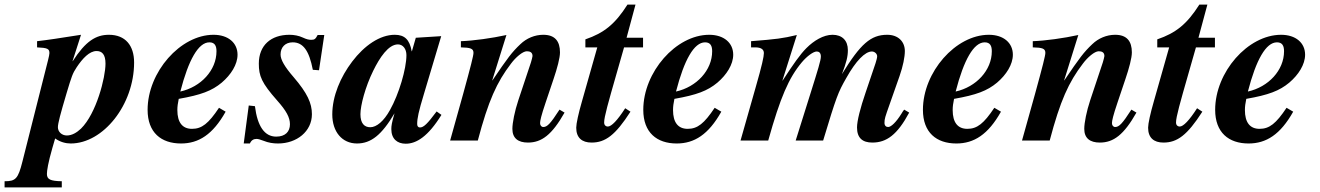

<svg xmlns="http://www.w3.org/2000/svg" viewBox="-140 -614 5769 839"><path d="M177 -347 214 -462C112 -446 74 -440 22 -434V-407C67 -405 76 -401 76 -382C76 -372 67 -340 54 -288L-42 92C-61 168 -72 178 -120 178V205H130V178C80 177 65 170 65 146C65 132 70 98 89 32L101 -9C123 7 148 13 169 13C311 13 446 -156 446 -341C446 -415 408 -462 336 -462C279 -462 234 -434 178 -347ZM321 -336C321 -275 281 -118 214 -52C195 -34 174 -22 152 -22C130 -22 113 -38 113 -58C113 -75 124 -116 151 -207C173 -280 177 -293 195 -320C221 -359 251 -391 282 -391C306 -391 321 -376 321 -336Z M817 -143C771 -74 742 -51 699 -51C657 -51 635 -79 635 -133C635 -149 637 -162 641 -182C738 -199 786 -217 829 -253C869 -287 898 -332 898 -375C898 -426 858 -462 793 -462C648 -462 505 -299 505 -134C505 -35 564 13 651 13C728 13 790 -26 846 -126ZM806 -390C806 -307 738 -234 648 -214C684 -353 727 -429 775 -429C799 -429 806 -413 806 -390Z M1277 -461H1248C1239 -444 1235 -440 1220 -440C1210 -440 1200 -442 1183 -450C1166 -458 1145 -462 1125 -462C1044 -462 991 -416 991 -336C991 -282 1003 -252 1071 -175C1111 -130 1127 -101 1127 -71C1127 -39 1107 -17 1067 -17C1016 -17 985 -62 974 -150L947 -153L925 13H952C958 -1 968 -7 981 -7C988 -7 998 -4 1011 1C1033 10 1054 13 1075 13C1157 13 1223 -40 1223 -115C1223 -163 1203 -207 1143 -277C1104 -322 1086 -353 1086 -376C1086 -408 1107 -429 1139 -429C1185 -429 1211 -392 1227 -309L1254 -307Z M1768 -127C1727 -72 1711 -57 1695 -57C1687 -57 1683 -63 1683 -72C1683 -97 1689 -126 1713 -205L1788 -456L1677 -449L1660 -390H1659C1650 -441 1628 -462 1585 -462C1520 -462 1452 -415 1399 -345C1348 -278 1312 -194 1312 -114C1312 -38 1355 13 1420 13C1481 13 1528 -24 1584 -119C1572 -78 1570 -64 1570 -50C1570 -7 1596 14 1633 14C1680 14 1731 -18 1789 -112ZM1636 -373C1636 -313 1603 -202 1564 -133C1537 -84 1505 -58 1478 -58C1452 -58 1435 -75 1435 -115C1435 -153 1456 -234 1491 -305C1519 -362 1557 -420 1599 -420C1621 -420 1636 -400 1636 -373Z M2305 -135C2265 -73 2251 -59 2234 -59C2226 -59 2220 -66 2220 -76C2220 -86 2225 -109 2244 -165L2279 -269C2295 -316 2307 -361 2307 -385C2307 -434 2285 -462 2234 -462C2197 -462 2161 -447 2134 -421C2097 -386 2079 -362 2012 -263H2011L2073 -461C2009 -447 1930 -436 1874 -434V-407C1916 -406 1929 -402 1929 -383C1929 -371 1917 -324 1884 -204L1827 0H1948C1994 -174 2031 -255 2093 -336C2113 -363 2144 -390 2162 -390C2175 -390 2187 -386 2187 -369C2187 -366 2183 -351 2180 -341L2125 -176C2109 -128 2099 -77 2099 -51C2099 -10 2124 9 2167 9C2227 9 2272 -25 2327 -122Z M2670 -407V-449H2598L2637 -594H2602C2548 -509 2500 -470 2418 -442V-407H2470L2403 -171C2388 -119 2378 -74 2378 -56C2378 -12 2403 9 2445 9C2505 9 2549 -23 2615 -126L2592 -141C2558 -88 2532 -61 2516 -61C2508 -61 2500 -66 2500 -79C2500 -103 2518 -166 2553 -288L2587 -407Z M2983 -143C2937 -74 2908 -51 2865 -51C2823 -51 2801 -79 2801 -133C2801 -149 2803 -162 2807 -182C2904 -199 2952 -217 2995 -253C3035 -287 3064 -332 3064 -375C3064 -426 3024 -462 2959 -462C2814 -462 2671 -299 2671 -134C2671 -35 2730 13 2817 13C2894 13 2956 -26 3012 -126ZM2972 -390C2972 -307 2904 -234 2814 -214C2850 -353 2893 -429 2941 -429C2965 -429 2972 -413 2972 -390Z M3811 -135C3807 -130 3803 -124 3799 -117C3776 -80 3754 -59 3741 -59C3732 -59 3725 -65 3725 -77C3725 -95 3728 -103 3746 -154L3791 -282C3806 -325 3814 -365 3814 -391C3814 -432 3785 -462 3737 -462C3665 -462 3620 -422 3539 -290C3559 -342 3565 -367 3565 -395C3565 -437 3540 -462 3498 -462C3458 -462 3416 -436 3384 -404C3357 -377 3328 -336 3280 -262H3279L3342 -461C3279 -446 3255 -443 3142 -434V-407H3160C3186 -407 3198 -398 3198 -382C3198 -367 3190 -329 3162 -232L3096 0H3217C3270 -189 3307 -274 3364 -342C3386 -368 3414 -389 3429 -389C3439 -389 3447 -383 3447 -367C3447 -350 3434 -309 3402 -207L3337 0H3457C3515 -192 3522 -210 3558 -273C3600 -348 3640 -389 3670 -389C3682 -389 3693 -379 3693 -368C3693 -362 3690 -351 3686 -338L3642 -208C3620 -144 3605 -86 3605 -57C3605 -11 3629 9 3672 9C3734 9 3781 -25 3833 -122Z M4205 -143C4159 -74 4130 -51 4087 -51C4045 -51 4023 -79 4023 -133C4023 -149 4025 -162 4029 -182C4126 -199 4174 -217 4217 -253C4257 -287 4286 -332 4286 -375C4286 -426 4246 -462 4181 -462C4036 -462 3893 -299 3893 -134C3893 -35 3952 13 4039 13C4116 13 4178 -26 4234 -126ZM4194 -390C4194 -307 4126 -234 4036 -214C4072 -353 4115 -429 4163 -429C4187 -429 4194 -413 4194 -390Z M4804 -135C4764 -73 4750 -59 4733 -59C4725 -59 4719 -66 4719 -76C4719 -86 4724 -109 4743 -165L4778 -269C4794 -316 4806 -361 4806 -385C4806 -434 4784 -462 4733 -462C4696 -462 4660 -447 4633 -421C4596 -386 4578 -362 4511 -263H4510L4572 -461C4508 -447 4429 -436 4373 -434V-407C4415 -406 4428 -402 4428 -383C4428 -371 4416 -324 4383 -204L4326 0H4447C4493 -174 4530 -255 4592 -336C4612 -363 4643 -390 4661 -390C4674 -390 4686 -386 4686 -369C4686 -366 4682 -351 4679 -341L4624 -176C4608 -128 4598 -77 4598 -51C4598 -10 4623 9 4666 9C4726 9 4771 -25 4826 -122Z M5169 -407V-449H5097L5136 -594H5101C5047 -509 4999 -470 4917 -442V-407H4969L4902 -171C4887 -119 4877 -74 4877 -56C4877 -12 4902 9 4944 9C5004 9 5048 -23 5114 -126L5091 -141C5057 -88 5031 -61 5015 -61C5007 -61 4999 -66 4999 -79C4999 -103 5017 -166 5052 -288L5086 -407Z M5482 -143C5436 -74 5407 -51 5364 -51C5322 -51 5300 -79 5300 -133C5300 -149 5302 -162 5306 -182C5403 -199 5451 -217 5494 -253C5534 -287 5563 -332 5563 -375C5563 -426 5523 -462 5458 -462C5313 -462 5170 -299 5170 -134C5170 -35 5229 13 5316 13C5393 13 5455 -26 5511 -126ZM5471 -390C5471 -307 5403 -234 5313 -214C5349 -353 5392 -429 5440 -429C5464 -429 5471 -413 5471 -390Z"/></svg>

Font: XITS
Style: Bold Italic
Weight: 700
Italic angle: -16.33°
Designer: MicroPress Inc., with final additions and corrections provided by Coen Hoffman, Elsevier (retired)
Version: Version 1.105